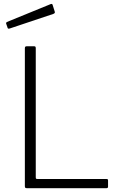

<svg xmlns="http://www.w3.org/2000/svg" viewBox="-20 -984 631 1004"><path d="M112.5 -740C110.8 -738.7 110 -735.7 110 -731V-11C110 -7 110.7 -4.2 112 -2.5C113.3 -0.8 116 0 120 0H537C542.3 0 545 -2.7 545 -8V-40C545 -43.3 544.3 -45.5 543 -46.5C541.7 -47.5 539.3 -48 536 -48H177C173 -48 170.3 -48.5 169 -49.5C167.7 -50.5 167 -53 167 -57V-731C167 -735.7 166.3 -738.7 165 -740C163.7 -741.3 161.3 -742 158 -742H120C116.7 -742 114.2 -741.3 112.5 -740ZM266 -924 255 -959C254.3 -961 253.2 -962.3 251.5 -963C249.8 -963.7 248 -963.7 246 -963L16 -869C13.3 -867.7 12 -865.3 12 -862C12 -860 12.3 -858.7 13 -858L19 -841C19.7 -836.3 22 -834 26 -834C28 -834 29.7 -834.3 31 -835L258 -911C264 -913 267 -916 267 -920Z"/></svg>

Font: Libre Franklin ExtraLight
Style: Regular
Weight: 275
Designer: Pablo Impallari, Rodrigo Fuenzalida
Foundry: Impallari Type
Version: Version 1.002; ttfautohint (v1.5)